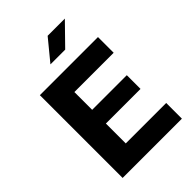

<svg xmlns="http://www.w3.org/2000/svg" viewBox="-265 -1051 1168 1168"><g transform="rotate(-45 319.0 -467.0)"><path d="M243 -135H591V0H81V-712H581V-577H243V-424H541V-306H243ZM518 -934 386 -799H259L370 -934Z"/></g></svg>

Font: Metropolitano
Style: Bold
Weight: 700
Designer: Fonts by Alex Slobzheninov & Chris M. Simpson / Changes by Cristiano Sobral
Foundry: Fonts by Alex Slobzheninov & Chris M. Simpson / Changes by Cristiano Sobral
Version: Version 1.00;August 30, 2020;FontCreator 13.0.0.2681 64-bit